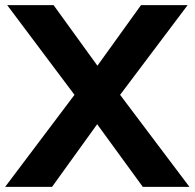

<svg xmlns="http://www.w3.org/2000/svg" viewBox="-35 -725 755 745"><path d="M-15 0 254 -357 -7 -705H173L343 -470L512 -705H693L431 -357L700 0H519L342 -243L167 0Z"/></svg>

Font: Nunito Sans ExtraBold
Style: Regular
Weight: 800
Designer: Vernon Adams
Foundry: Vernon Adams
Version: Version 3.101; ttfautohint (v1.8.4.7-5d5b);gftools[0.9.27]